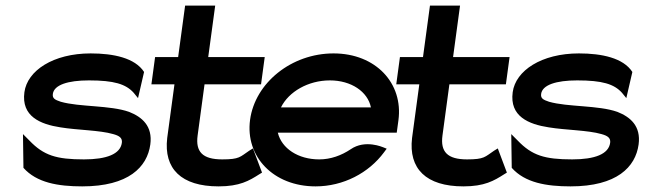

<svg xmlns="http://www.w3.org/2000/svg" viewBox="-20 -652 2302 683"><path d="M302.5 -462C169.5 -462 77.2 -401 66.8 -324C55.2 -238 123.4 -210 194.9 -199C255.6 -189 334.6 -189 382.7 -175C404.9 -169 415.8 -161 413.5 -144C408.1 -104 359.5 -85 278.5 -85C180.5 -85 135.4 -99 84.6 -152L61.7 -175L63.4 -55C110.3 -2 186.5 11 272.5 11C437.5 11 503.8 -58 514.7 -138C523.6 -204 484.9 -236 439.3 -254C371.6 -278 262.6 -271 196.2 -290C175.2 -297 165.8 -302 168 -318C172.3 -350 221.5 -366 296.5 -366C385.5 -366 427.7 -353 455.5 -322L471 -303L492.5 -396C460.3 -446 383.5 -462 302.5 -462Z M912.1 -38 879.8 -124 866.7 -116C833.7 -94 832.5 -85 770.5 -85C700.5 -85 675.2 -112 683 -170L707.6 -352H908.6L921.7 -449H720.7L745.5 -632H638.5L613.7 -449H531.7L518.6 -352H600.6L574.8 -161C562 -52 624.5 11 757.5 11C832.5 11 866.2 -9 902.3 -32Z M1391.3 -180 1397.3 -224C1415.1 -356 1316.5 -462 1166.5 -462C1016.5 -462 887.3 -357 869.6 -226C851.8 -95 952.5 11 1102.5 11C1201.5 11 1292 -37 1345.9 -110L1355.6 -123L1343.3 -128C1342.3 -128 1279.2 -157 1227.4 -121C1194.4 -99 1156.5 -85 1115.5 -85C1040.5 -85 981.8 -124 968.3 -180ZM979.5 -270C1007.1 -326 1076.5 -366 1153.5 -366C1229.5 -366 1288.1 -326 1299.5 -270Z M1783.1 -38 1750.8 -124 1737.7 -116C1704.7 -94 1703.5 -85 1641.5 -85C1571.5 -85 1546.2 -112 1554 -170L1578.6 -352H1779.6L1792.7 -449H1591.7L1616.5 -632H1509.5L1484.7 -449H1402.7L1389.6 -352H1471.6L1445.8 -161C1433 -52 1495.5 11 1628.5 11C1703.5 11 1737.2 -9 1773.3 -32Z M2039.5 -462C1906.5 -462 1814.2 -401 1803.8 -324C1792.2 -238 1860.4 -210 1931.9 -199C1992.6 -189 2071.6 -189 2119.7 -175C2141.9 -169 2152.8 -161 2150.5 -144C2145.1 -104 2096.5 -85 2015.5 -85C1917.5 -85 1872.4 -99 1821.6 -152L1798.7 -175L1800.4 -55C1847.3 -2 1923.5 11 2009.5 11C2174.5 11 2240.8 -58 2251.7 -138C2260.6 -204 2221.9 -236 2176.3 -254C2108.6 -278 1999.6 -271 1933.2 -290C1912.2 -297 1902.8 -302 1905 -318C1909.3 -350 1958.5 -366 2033.5 -366C2122.5 -366 2164.7 -353 2192.5 -322L2208 -303L2229.5 -396C2197.3 -446 2120.5 -462 2039.5 -462Z"/></svg>

Font: Charger
Style: ExBdIt
Weight: 400
Designer: Jasper
Foundry: Cannot Into Space Fonts
Version: Version 0.99